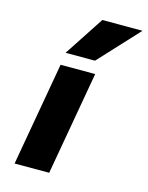

<svg xmlns="http://www.w3.org/2000/svg" viewBox="-114 -823 689 895"><g transform="rotate(15 230.5 -376.0)"><path d="M461 -752 283 -560H141L267 -752ZM133 -500H300L212 0H45Z"/></g></svg>

Font: Overused Grotesk ExtraBold
Style: Italic
Weight: 800
Italic angle: -10°
Version: Version 0.003